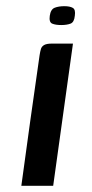

<svg xmlns="http://www.w3.org/2000/svg" viewBox="-20 -601 297 621"><path d="M49 0Q63 -105 78 -211Q93 -317 108 -422Q110 -435 112.5 -443Q115 -451 123 -455.5Q131 -460 148 -460H216L152 0ZM178 -520Q160 -520 149 -524.5Q138 -529 141 -550Q144 -571 157 -576Q170 -581 188 -581Q206 -581 215.5 -575.5Q225 -570 222 -550Q220 -529 208 -524.5Q196 -520 178 -520Z"/></svg>

Font: Genos Thin Medium
Style: Italic
Weight: 500
Italic angle: -8°
Version: Version 1.010